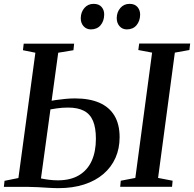

<svg xmlns="http://www.w3.org/2000/svg" viewBox="-23 -969 1006 996"><path d="M280.5 7Q256 7 228.2 5.2Q200.5 3.5 173.8 2Q147 0.5 125 0.5H-3L0.5 -31L72.5 -45.5L160.5 -695.5L96 -708.5L100 -742.5H361.5L358 -708.5L279 -695.5L189.5 -43.5Q207.5 -39.5 230.8 -36.5Q254 -33.5 276.5 -33.5Q343 -33.5 387 -60Q431 -86.5 452.8 -134.8Q474.5 -183 474.5 -249Q474.5 -306 459.5 -341.8Q444.5 -377.5 412.5 -394.2Q380.5 -411 330 -411Q299.5 -411 271.5 -406.8Q243.5 -402.5 223 -399L226.5 -442.5Q242.5 -446.5 266.2 -450Q290 -453.5 316 -456Q342 -458.5 365.5 -458.5Q441 -458.5 492.5 -436Q544 -413.5 570.8 -368.8Q597.5 -324 597.5 -257Q597.5 -198.5 576 -150Q554.5 -101.5 513.2 -66.2Q472 -31 413.2 -12Q354.5 7 280.5 7ZM600.5 0 603.5 -31.5 679 -46 766 -696 694.5 -709.5 699 -743H963.5L959.5 -709.5L884 -696L797 -46L872.5 -31.5L869.5 0ZM448.5 -816.5Q425.5 -816.5 410.5 -833Q395.5 -849.5 396 -875.5Q396.5 -906.5 415 -927.8Q433.5 -949 462.5 -949Q490 -949 504 -932.8Q518 -916.5 517.5 -893Q517 -860 498.8 -838.2Q480.5 -816.5 448.5 -816.5ZM635 -816.5Q612 -816.5 597.2 -833Q582.5 -849.5 582.5 -875.5Q583 -906.5 601.5 -927.8Q620 -949 649 -949Q676 -949 690 -932.8Q704 -916.5 704 -893Q703.5 -860 685.2 -838.2Q667 -816.5 635 -816.5Z"/></svg>

Font: Merriweather 72pt Medium
Style: Italic
Weight: 500
Italic angle: -7.8°
Version: Version 2.101